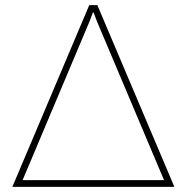

<svg xmlns="http://www.w3.org/2000/svg" viewBox="-20 -731 729 751"><path d="M68.4 -26.4H621.6L359.4 -647L346.2 -682.1H343.3L330.1 -647ZM329.1 -710.9H360.8L662.1 0H28.3Z"/></svg>

Font: Roboto-Thin
Style: Regular
Weight: 250
Designer: Google
Version: Version 1.100141; 2013; ttfautohint (v0.94.14-c901) -l 8 -r 